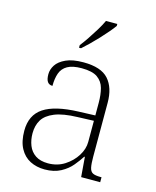

<svg xmlns="http://www.w3.org/2000/svg" viewBox="-116 -845 759 935"><g transform="rotate(15 263.5 -378.0)"><path d="M199 10Q158 10 125.5 -6.5Q93 -23 74 -58Q55 -93 55 -147Q55 -226 111.5 -263.5Q168 -301 287 -305L370 -308V-371Q370 -413 361.5 -444.5Q353 -476 327 -494.5Q301 -513 247 -513Q201 -513 175.5 -498.5Q150 -484 140.5 -457Q131 -430 131 -393Q114 -393 105.5 -405Q97 -417 97 -443Q97 -467 111.5 -489.5Q126 -512 159.5 -527.5Q193 -543 248 -543Q337 -543 374.5 -501Q412 -459 412 -383V-111Q412 -76 416 -57Q420 -38 432.5 -31.5Q445 -25 471 -25H477V0H381L373 -100H370Q356 -78 334.5 -52Q313 -26 279.5 -8Q246 10 199 10ZM207 -23Q254 -23 290.5 -46.5Q327 -70 348.5 -104.5Q370 -139 370 -174V-281L289 -278Q216 -276 174 -259Q132 -242 114.5 -213.5Q97 -185 97 -145Q97 -112 108 -84Q119 -56 143.5 -39.5Q168 -23 207 -23ZM208 -619Q223 -638 240.5 -664Q258 -690 274.5 -717Q291 -744 301 -766H358V-756Q349 -743 332 -723Q315 -703 294.5 -681Q274 -659 254 -639.5Q234 -620 218 -606H208Z"/></g></svg>

Font: Noto Serif Armenian ExtraLight
Style: Regular
Weight: 250
Version: Version 2.007